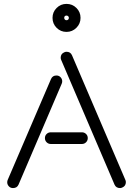

<svg xmlns="http://www.w3.org/2000/svg" viewBox="-20 -936 694 987"><path d="M321.8 -916Q352.1 -916 373 -895Q394 -874 394 -844.2Q394 -814.5 372.8 -793.2Q351.6 -772 321.8 -772Q292 -772 271 -793Q250 -814 250 -844.2Q250 -874 271 -895Q292 -916 321.8 -916ZM321.8 -832Q327.1 -832 330.6 -835.4Q334 -838.9 334 -844.2Q334 -849.1 330.6 -852.5Q327.1 -856 321.8 -856Q316.4 -856 313.2 -852.8Q310.1 -849.6 310.1 -844.2Q310.1 -838.9 313.5 -835.4Q316.9 -832 321.8 -832ZM568.8 13.2 294.9 -627Q292 -632.8 292 -639.2Q292 -659.2 310.1 -667Q315.9 -669.9 321.8 -669.9Q342.3 -669.9 350.1 -651.9L624 -12.2Q627 -6.3 627 0Q627 20 608.9 27.8Q603 30.8 597.2 30.8Q576.7 30.8 568.8 13.2ZM20 -12.2 242.2 -529.8Q250 -547.9 270 -547.9Q283.2 -547.9 291.5 -538.8Q299.8 -529.8 299.8 -518.1Q299.8 -510.7 296.9 -504.9L75.2 13.2Q67.4 30.8 46.9 30.8Q33.7 30.8 25.4 21.7Q17.1 12.7 17.1 1Q17.1 -6.3 20 -12.2ZM241.2 -255.9H400.9Q413.6 -255.9 422.4 -247.3Q431.2 -238.8 431.2 -226.1Q431.2 -213.4 422.4 -204.6Q413.6 -195.8 400.9 -195.8H241.2Q228.5 -195.8 219.7 -204.6Q210.9 -213.4 210.9 -226.1Q210.9 -238.8 219.7 -247.3Q228.5 -255.9 241.2 -255.9Z"/></svg>

Font: Beon
Style: Regular
Weight: 400
Designer: BSozoo
Foundry: BSozoo
Version: Version 1.001;PS 001.001;hotconv 1.0.70;makeotf.lib2.5.58329